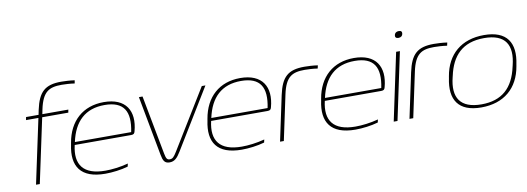

<svg xmlns="http://www.w3.org/2000/svg" viewBox="-57 -1052 3854 1404"><g transform="rotate(-10 1870.0 -350.5)"><path d="M430 -687C453 -687 494 -685 526 -680L530 -703C497 -708 456 -710 431 -710C310 -710 261 -665 233 -535L226 -500H133L129 -478H221L119 0H147L249 -478H443L447 -500H254L261 -535C288 -662 337 -687 430 -687Z M896 -259C936 -406 874 -509 711 -509C557 -509 451 -416 424 -256L422 -244C389 -89 449 9 633 9C685 9 751 1 802 -14L807 -36C748 -20 685 -13 637 -13C474 -13 415 -95 448 -237H866C886 -237 892 -243 896 -259ZM453 -258C485 -406 569 -487 713 -487C856 -487 902 -408 871 -258Z M971 -500 1054 -56C1062 -13 1073 9 1110 9C1147 9 1168 -13 1194 -56L1465 -500H1438L1169 -61C1146 -24 1136 -13 1115 -13C1095 -13 1088 -24 1081 -61L998 -500Z M1909 -259C1949 -406 1887 -509 1724 -509C1570 -509 1464 -416 1437 -256L1435 -244C1402 -89 1462 9 1646 9C1698 9 1764 1 1815 -14L1820 -36C1761 -20 1698 -13 1650 -13C1487 -13 1428 -95 1461 -237H1879C1899 -237 1905 -243 1909 -259ZM1466 -258C1498 -406 1582 -487 1726 -487C1869 -487 1915 -408 1884 -258Z M2199 -486C2222 -486 2263 -484 2295 -479L2300 -502C2266 -507 2227 -509 2201 -509C2079 -509 2030 -464 2002 -334L1931 0H1959L2030 -334C2057 -461 2106 -486 2199 -486Z M2753 -259C2793 -406 2731 -509 2568 -509C2414 -509 2308 -416 2281 -256L2279 -244C2246 -89 2306 9 2490 9C2542 9 2608 1 2659 -14L2664 -36C2605 -20 2542 -13 2494 -13C2331 -13 2272 -95 2305 -237H2723C2743 -237 2749 -243 2753 -259ZM2310 -258C2342 -406 2426 -487 2570 -487C2713 -487 2759 -408 2728 -258Z M2881 -500 2775 0H2803L2909 -500ZM2893 -621C2890 -606 2898 -597 2916 -597C2934 -597 2945 -606 2948 -621V-622C2951 -637 2944 -646 2926 -646C2908 -646 2896 -637 2893 -622Z M3160 -486C3183 -486 3224 -484 3256 -479L3261 -502C3227 -507 3188 -509 3162 -509C3040 -509 2991 -464 2963 -334L2892 0H2920L2991 -334C3018 -461 3067 -486 3160 -486Z M3230 -256 3228 -244C3195 -87 3255 9 3425 9C3593 9 3702 -84 3729 -244L3731 -256C3764 -412 3705 -509 3534 -509C3366 -509 3257 -416 3230 -256ZM3256 -246 3258 -254C3289 -399 3370 -487 3531 -487C3691 -487 3739 -399 3703 -254L3701 -246C3668 -92 3582 -13 3430 -13C3272 -13 3219 -99 3256 -246Z"/></g></svg>

Font: LT Wave Thin
Style: Italic
Weight: 100
Designer: Daniel Lyons
Version: Version 2.5 (Glyphs App)